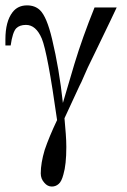

<svg xmlns="http://www.w3.org/2000/svg" viewBox="-20 -475 471 711"><path d="M330.1 -447.3Q350.6 -447.3 412.1 -447.3Q404.3 -429.7 332 -280.3Q300.8 -217.8 288.1 -186.5Q282.2 -171.9 274.4 -157.2Q255.9 -117.2 218.8 -37.1Q221.7 -4.9 223.6 20.5Q225.6 46.9 225.6 69.3Q225.6 134.8 214.8 170.9Q208 197.3 197.3 206.1Q186.5 215.8 171.9 215.8Q156.2 215.8 144.5 202.1Q130.9 187.5 130.9 167Q130.9 128.9 145.5 80.1Q162.1 31.2 191.4 -30.3Q156.2 -280.3 134.8 -332Q113.3 -382.8 76.2 -382.8Q52.7 -382.8 40 -370.1Q26.4 -355.5 19.5 -306.6Q13.7 -306.6 0 -306.6Q0 -321.3 0 -329.1Q0 -395.5 26.4 -429.7Q45.9 -455.1 80.1 -455.1Q109.4 -455.1 127.9 -437.5Q153.3 -413.1 172.9 -330.1Q199.2 -220.7 212.9 -93.8Q227.5 -142.6 255.9 -239.3Q285.2 -335.9 330.1 -447.3Z"/></svg>

Font: Griech2
Style: Regular
Weight: 400
Version: 001.007